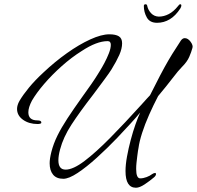

<svg xmlns="http://www.w3.org/2000/svg" viewBox="-20 -794 924 901"><path d="M618 87Q569 87 569 9Q569 -21 576 -59.5Q583 -98 593.5 -137.5Q604 -177 616 -211Q628 -245 638 -266Q619 -243 592 -213.5Q565 -184 530 -147Q483 -98 434.5 -54Q386 -10 344.5 17.5Q303 45 277 45Q245 45 229 25.5Q213 6 213 -28Q213 -49 221 -81Q231 -120 249.5 -157.5Q268 -195 296.5 -238.5Q325 -282 365 -338Q416 -408 438 -444Q439 -446 448.5 -461Q458 -476 470 -498.5Q482 -521 491 -544Q500 -567 500 -584Q500 -601 485 -601Q434 -601 364 -555Q316 -525 270 -484Q224 -443 187.5 -400.5Q151 -358 130 -322Q113 -290 113 -267Q113 -229 156 -229Q174 -229 174 -219Q174 -215 170 -214Q164 -212 157 -212Q116 -212 88 -232Q60 -252 60 -283Q60 -300 71 -320Q88 -349 116 -383Q144 -417 184 -454Q237 -504 294 -544.5Q351 -585 403.5 -609Q456 -633 493 -633Q523 -633 538 -623.5Q553 -614 553 -591Q553 -566 540 -536.5Q527 -507 503 -468Q493 -452 471.5 -423Q450 -394 418 -351Q353 -267 315 -208.5Q277 -150 262 -93Q254 -63 254 -42Q254 2 288 2Q323 2 376.5 -38.5Q430 -79 498 -148Q566 -217 642 -301Q659 -320 669.5 -331.5Q680 -343 684 -347L708 -394Q732 -442 751 -476.5Q770 -511 788.5 -541Q807 -571 829 -604Q837 -615 847 -615Q862 -615 874.5 -598Q887 -581 883 -569Q878 -550 868 -527Q858 -504 835 -481L834 -480Q817 -463 790 -427.5Q763 -392 722 -343Q700 -301 680 -256Q660 -211 647 -170.5Q634 -130 630 -100Q629 -96 627.5 -86Q626 -76 624 -60Q622 -44 620.5 -29.5Q619 -15 619 -1Q619 43 638 43Q652 43 668 37Q684 31 694 23Q702 18 706 18Q711 16 711 20Q712 21 712 23Q712 30 703 38Q683 55 659 71Q635 87 618 87ZM717 -687Q683 -687 669 -712Q655 -737 655 -766Q655 -774 663 -774Q670 -774 671 -766Q675 -747 689 -732Q703 -717 725 -716Q749 -716 772 -728Q795 -740 815 -765Q821 -774 826 -774Q831 -774 831 -768Q831 -762 826 -754Q804 -720 776.5 -703.5Q749 -687 717 -687Z"/></svg>

Font: Allison
Style: Regular
Weight: 400
Designer: Robert E. Leuschke
Foundry: Robert E. Leuschke
Version: Version 1.010; ttfautohint (v1.8.3)